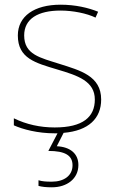

<svg xmlns="http://www.w3.org/2000/svg" viewBox="-20 -558 498 818"><path d="M314 145C314 97 280 68 222 65L251 8C358 -1 411 -54 411 -134C411 -235 321 -258 233 -286C152 -312 83 -325 83 -407C83 -478 142 -513 238 -513C291 -513 350 -501 387 -483L398 -508C356 -525 301 -538 238 -538C126 -538 56 -489 56 -407C56 -309 131 -290 224 -262C312 -236 384 -212 384 -134C384 -60 334 -15 213 -15C151 -15 92 -28 39 -54V-24C77 -7 140 10 213 10C217 10 221 10 225 10L186 85C257 85 289 104 289 146C289 191 252 216 201 216C176 216 161 215 144 210V234C159 238 176 240 201 240C266 240 314 203 314 145Z"/></svg>

Font: Noto Sans Sinhala Thin
Style: Regular
Weight: 100
Designer: Jelle Bosma - Monotype Design Team
Foundry: Monotype Imaging Inc.
Version: Version 2.006